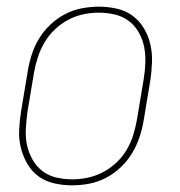

<svg xmlns="http://www.w3.org/2000/svg" viewBox="-20 -548 540 576"><path d="M196 8Q169 8 142.5 2Q116 -4 95.5 -19Q75 -34 62 -56.5Q49 -79 42.5 -105Q36 -131 37.5 -158.5Q39 -186 43 -213L63 -333Q67 -358 75 -383.5Q83 -409 97 -432Q111 -455 131 -474Q151 -493 175 -505.5Q199 -518 225 -523Q251 -528 277 -528Q304 -528 330.5 -522Q357 -516 377.5 -501Q398 -486 411.5 -463.5Q425 -441 431 -415Q437 -389 436 -361.5Q435 -334 431 -307L411 -187Q407 -162 398.5 -136.5Q390 -111 376 -88Q362 -65 342 -46Q322 -27 298 -14.5Q274 -2 248 3Q222 8 196 8ZM197 -10Q220 -10 243.5 -15Q267 -20 289 -31.5Q311 -43 329.5 -60.5Q348 -78 360.5 -99.5Q373 -121 380 -144Q387 -167 391 -190L411 -310Q415 -334 416 -359Q417 -384 412.5 -407Q408 -430 396.5 -450.5Q385 -471 366.5 -485Q348 -499 324.5 -504.5Q301 -510 276 -510Q253 -510 229.5 -505Q206 -500 184.5 -488.5Q163 -477 144.5 -459.5Q126 -442 113.5 -420.5Q101 -399 93.5 -376Q86 -353 82 -330L62 -210Q59 -186 57.5 -161Q56 -136 61 -113Q66 -90 77.5 -69.5Q89 -49 107 -35Q125 -21 148.5 -15.5Q172 -10 197 -10Z"/></svg>

Font: Iosevka SS18 Thin
Style: Italic
Weight: 100
Italic angle: -9°
Monospace: yes
Designer: Belleve Invis
Foundry: Belleve Invis
Version: Version 25.1.1; ttfautohint (v1.8.4)